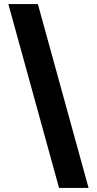

<svg xmlns="http://www.w3.org/2000/svg" viewBox="-20 -804 476 943"><path d="M415 119H270L21 -784H166Z"/></svg>

Font: DM Sans 20pt Black
Style: Regular
Weight: 900
Version: Version 4.004;gftools[0.9.30]